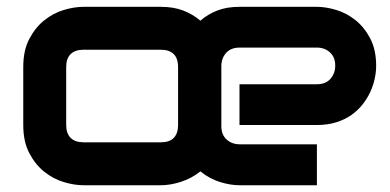

<svg xmlns="http://www.w3.org/2000/svg" viewBox="-20 -548 1155 568"><path d="M1092.8 -353Q1092.8 -335.4 1088.6 -315.7Q1084.5 -295.9 1075.7 -276.6Q1066.9 -257.3 1053 -239.5Q1039.1 -221.7 1019.8 -208Q1000.5 -194.3 975.1 -186.3Q949.7 -178.2 917.5 -178.2H688.5V-298.8H917.5Q943.4 -298.8 957.5 -314.7Q971.7 -330.6 971.7 -354Q971.7 -378.9 956.1 -393.1Q940.4 -407.2 917.5 -407.2H688.5Q663.1 -407.2 648.9 -391.4Q634.8 -375.5 634.8 -352.1V-174.8Q634.8 -149.4 650.4 -135.3Q666 -121.1 689.5 -121.1H917.5V0H688.5Q661.6 0 630.9 -9.5Q600.1 -19 572.8 -41Q559.6 -30.3 544.7 -22.5Q529.8 -14.6 514.4 -9.8Q499 -4.9 484.1 -2.4Q469.2 0 455.6 0H226.6Q200.2 0 168.9 -9.3Q137.7 -18.6 111.1 -39.8Q84.5 -61 66.7 -95Q48.8 -128.9 48.8 -178.2V-350.1Q48.8 -398.9 66.7 -432.9Q84.5 -466.8 111.1 -488Q137.7 -509.3 168.9 -518.6Q200.2 -527.8 226.6 -527.8H455.6Q494.1 -527.8 522.7 -516.6Q551.3 -505.4 572.8 -486.8Q593.8 -505.4 622.1 -516.6Q650.4 -527.8 688.5 -527.8H917.5Q943.8 -527.8 974.6 -518.6Q1005.4 -509.3 1031.5 -488.5Q1057.6 -467.8 1075.2 -434.3Q1092.8 -400.9 1092.8 -353ZM506.8 -349.1Q506.8 -375.5 493.7 -388.2Q480.5 -400.9 455.6 -400.9H227.5Q202.1 -400.9 189 -387.9Q175.8 -375 175.8 -350.1V-178.2Q175.8 -153.3 189 -140.1Q202.1 -127 227.5 -127H455.6Q481.4 -127 494.1 -140.1Q506.8 -153.3 506.8 -178.2Z"/></svg>

Font: Audiowide
Style: Regular
Weight: 400
Designer: Astigmatic (AOETI)
Foundry: Astigmatic (AOETI)
Version: Version 1.002